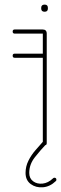

<svg xmlns="http://www.w3.org/2000/svg" viewBox="-20 -631 267 834"><path d="M44 -380Q35 -380 35 -389Q35 -398 44 -398H166V-485H44Q35 -485 35 -494Q35 -503 44 -503H165Q183 -503 183 -485V-9Q183 0 174 0Q166 0 166 -9V-380ZM210 144Q213 141 216 141Q225 141 225 150Q225 154 222 156Q197 180 166.5 182.5Q136 185 113.5 168.5Q91 152 91 120Q91 92 103.5 67Q116 42 134 21.5Q152 1 167 -16Q168 -18 173 -18Q182 -18 182 -9Q182 -6 179 -3Q156 21 131.5 52Q107 83 107 120Q107 144 124 156.5Q141 169 165 166.5Q189 164 210 144ZM159 -597Q159 -611 174 -611Q188 -611 188 -597V-594Q188 -580 174 -580Q159 -580 159 -594Z"/></svg>

Font: Libertine Sup Thin
Style: Regular
Weight: 100
Designer: Bastien Sozeau
Foundry: NBR — Bastien Sozeau
Version: Version 2.003; ttfautohint (v1.8.4.7-5d5b);gftools[0.9.33]